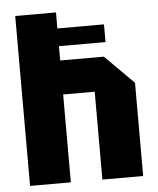

<svg xmlns="http://www.w3.org/2000/svg" viewBox="-51 -744 650 788"><g transform="rotate(-5 274.0 -350.0)"><path d="M41 0V-700H209V-502H389L507 -384V0H339V-362H209V0ZM48 -561V-634H401V-561Z"/></g></svg>

Font: Tektur SemiCondensed
Style: Bold
Weight: 700
Width: 4
Designer: Adam Jagosz
Foundry: Adam Jagosz
Version: Version 1.005;gftools[0.9.30]